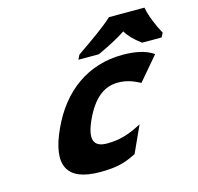

<svg xmlns="http://www.w3.org/2000/svg" viewBox="-111 -884 1043 1011"><g transform="rotate(-15 410.5 -378.0)"><path d="M512 -34 578 -179 564 -172C509 -144 457 -126 388 -126C312 -126 295 -171 341 -271C389 -374 448 -421 524 -421C574 -421 607 -406 639 -390L644 -387L753 -515L749 -518C710 -544 654 -556 586 -556C395 -556 251 -448 169 -270C83 -85 130 10 313 10C396 10 444 0 507 -32ZM762 -766H568L564 -762C525 -726 458 -678 369 -617L367 -615L355 -591H465L469 -592C532 -621 582 -648 622 -674C636 -649 663 -620 701 -592L700 -591H809L821 -615L819 -617C799 -652 769 -723 763 -762Z"/></g></svg>

Font: Passageway
Style: BdSuIt
Weight: 700
Foundry: Ascender Corporation
Version: Version 1.11